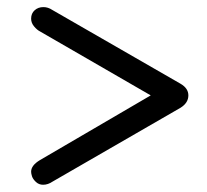

<svg xmlns="http://www.w3.org/2000/svg" viewBox="-20 -590 575 533"><path d="M481.4 -291C495.8 -300.1 502.9 -311.5 502.9 -325.2C502.9 -338.2 495.8 -349 481.4 -357.4L125 -562.5C117.2 -567.7 109 -570.3 100.6 -570.3C90.8 -570.3 82.7 -567.4 76.2 -561.5C69.7 -555.7 66.4 -547.9 66.4 -538.1C66.4 -530.3 69.2 -523.1 74.7 -516.6C80.2 -510.1 85.6 -505.5 90.8 -502.9L398.4 -325.2L90.8 -145.5C74.5 -135.7 66.4 -125 66.4 -113.3C66.4 -110 67.2 -105.8 68.8 -100.6C70.5 -95.4 74.1 -90.2 79.6 -85C85.1 -79.8 91.8 -77.1 99.6 -77.1C108.7 -77.1 117.5 -80.1 126 -85.9Z"/></svg>

Font: Jura
Style: DemiBold
Weight: 600
Version: Version 2.5.1